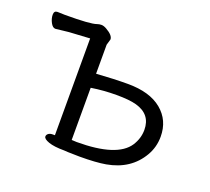

<svg xmlns="http://www.w3.org/2000/svg" viewBox="-93 -607 810 740"><g transform="rotate(20 311.5 -237.0)"><path d="M499 -166Q499 -230 434 -248Q405 -256 352.5 -256Q300 -256 249 -248V-34L270 -33Q435 -33 479 -100Q499 -131 499 -166ZM299 16 252 15 236 14Q194 14 171.5 6Q149 -2 149 -12Q149 -19 155.5 -24Q162 -29 173 -29H182V-426L97 -421Q85 -420 70 -418Q55 -416 44 -415H43Q32 -415 23.5 -431Q15 -447 15 -463Q15 -479 29 -479L60 -478Q164 -478 188 -487Q196 -490 205.5 -490Q215 -490 227 -483Q257 -466 257 -449L250 -425V-306Q323 -311 379 -311Q469 -311 518 -270.5Q567 -230 567 -163Q567 -120 546 -84Q502 -8 406 9Q366 16 299 16Z"/></g></svg>

Font: LXGW WenKai Lite
Style: Regular
Weight: 400
Designer: LXGW / Fontworks Inc.
Foundry: LXGW / Fontworks Inc.
Version: Version 1.511; March 25, 2025